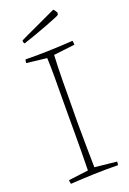

<svg xmlns="http://www.w3.org/2000/svg" viewBox="-158 -876 630 938"><g transform="rotate(-20 157.0 -407.5)"><path d="M40 7Q37 -2 37 -13L140 -26Q141 -71 141.5 -123Q142 -175 142 -226Q142 -277 142 -321Q142 -362 142.5 -413Q143 -464 143 -515.5Q143 -567 141 -610L36 -622Q36 -631 39 -640Q104 -639 163.5 -641Q223 -643 286 -647Q288 -637 288 -626L178 -613Q175 -558 174 -483Q173 -408 173 -335Q172 -290 172.5 -232.5Q173 -175 173.5 -120.5Q174 -66 175 -30L289 -18Q289 -9 287 0Q222 -1 162 1Q102 3 40 7ZM62 -715Q57 -720 57 -725V-732L88 -747L234 -815L249 -822Q256 -817 264 -802L262 -791Q261 -789 239.5 -780Q218 -771 186 -759Q154 -747 120.5 -735Q87 -723 62 -715Z"/></g></svg>

Font: Labrada ExtraLight
Style: Regular
Weight: 200
Designer: Mercedes Jáuregui
Foundry: Omnibus-Type Team
Version: Version 1.000; ttfautohint (v1.8.4.7-5d5b)